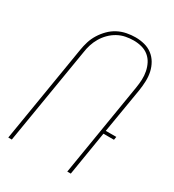

<svg xmlns="http://www.w3.org/2000/svg" viewBox="-179 -845 859 947"><g transform="rotate(30 250.0 -371.0)"><path d="M16 0 107 -552Q111 -577 118.5 -601Q126 -625 140 -647.5Q154 -670 173 -689Q192 -708 215 -720Q238 -732 263.5 -737Q289 -742 313 -742Q340 -742 365 -735.5Q390 -729 409.5 -714Q429 -699 441.5 -677.5Q454 -656 459.5 -631Q465 -606 464 -579Q463 -552 459 -526L416 -269H476L473 -251H413L372 0H352L439 -529Q443 -553 444 -576.5Q445 -600 440.5 -622.5Q436 -645 426 -664.5Q416 -684 399 -698Q382 -712 359.5 -718Q337 -724 313 -724Q291 -724 268 -719.5Q245 -715 224 -703.5Q203 -692 185.5 -674.5Q168 -657 156 -636.5Q144 -616 137 -594Q130 -572 127 -549L36 0Z"/></g></svg>

Font: Iosevka Thin Oblique
Style: Regular
Weight: 100
Italic angle: -9°
Monospace: yes
Designer: Belleve Invis
Foundry: Belleve Invis
Version: Version 32.5.0; ttfautohint (v1.8.4)